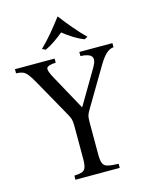

<svg xmlns="http://www.w3.org/2000/svg" viewBox="-129 -962 811 1043"><g transform="rotate(-15 276.5 -440.5)"><path d="M363 -665H549V-642Q527 -640 507.5 -622.5Q488 -605 464 -565L337 -351Q327 -335 322.5 -322Q318 -309 318 -283V-100Q318 -66 325 -50Q332 -34 352.5 -29Q373 -24 412 -23V0H163V-23Q190 -24 205.5 -29Q221 -34 227 -50Q233 -66 233 -100V-283Q233 -309 229 -322Q225 -335 216 -351L96 -565Q77 -599 64 -615Q51 -631 37 -636Q23 -641 1 -642V-665H224V-642Q180 -640 173 -626.5Q166 -613 193 -565L299 -372H301L415 -565Q438 -605 424 -622.5Q410 -640 363 -642ZM408 -724Q380 -735 351 -753Q322 -771 295 -793Q268 -771 241.5 -753Q215 -735 190 -724L171 -733Q205 -766 236.5 -803.5Q268 -841 298 -881H300Q330 -841 362 -803.5Q394 -766 427 -733Z"/></g></svg>

Font: Bona Nova
Style: Regular
Weight: 400
Designer: Mateusz Machalski
Foundry: Capitalics
Version: Version 4.001; ttfautohint (v1.8.3)